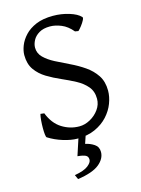

<svg xmlns="http://www.w3.org/2000/svg" viewBox="-126 -702 728 990"><g transform="rotate(-15 238.0 -206.5)"><path d="M214.8 14.6Q182.6 14.6 140.6 1.7Q98.6 -11.2 64 -33.2Q60.5 -35.2 58.8 -49.6Q57.1 -64 57.1 -84.2Q57.1 -104.5 58.8 -124.8Q60.5 -145 64 -158.2L84 -155.8Q106.4 -98.1 149.4 -71Q192.4 -43.9 242.2 -43.9Q271.5 -43.9 300 -59.6Q328.6 -75.2 347.4 -101.3Q366.2 -127.4 366.2 -158.2Q366.2 -197.8 344.2 -223.9Q322.3 -250 287.6 -268.6Q252.9 -287.1 214.1 -304Q175.3 -320.8 140.6 -341.8Q106 -362.8 84 -393.8Q62 -424.8 62 -472.2Q62 -495.1 72.5 -522.2Q83 -549.3 106 -574Q128.9 -598.6 166 -614.3Q203.1 -629.9 256.8 -629.9Q301.3 -629.9 342.5 -617.2Q383.8 -604.5 401.9 -585Q406.7 -581.1 400.1 -568.1Q393.6 -555.2 382.8 -541.3Q372.1 -527.3 363.8 -520L346.2 -522.9Q319.3 -555.2 287.6 -568.1Q255.9 -581.1 228 -581.1Q191.9 -581.1 169.2 -567.4Q146.5 -553.7 136 -533.7Q125.5 -513.7 125.5 -495.1Q125.5 -464.4 147.7 -442.4Q169.9 -420.4 204.8 -402.3Q239.7 -384.3 278.8 -365.7Q317.9 -347.2 352.8 -323.2Q387.7 -299.3 409.9 -265.9Q432.1 -232.4 432.1 -184.1Q432.1 -151.4 418.9 -116.7Q405.8 -82 378.7 -52.2Q351.6 -22.5 310.8 -3.9Q270 14.6 214.8 14.6ZM164.6 216.8 153.8 192.9Q204.6 184.1 226.1 167.2Q247.6 150.4 247.6 134.8Q247.6 118.2 234.9 111.6Q222.2 105 191.9 102.1L227.5 -6.8L265.6 -5.9L246.6 50.8Q272.5 56.2 293.7 70.3Q314.9 84.5 314.9 111.8Q314.9 147.9 279.8 176.5Q244.6 205.1 164.6 216.8Z"/></g></svg>

Font: David Libre
Style: Regular
Weight: 400
Designer: Ismar David, J. Victor Gaultney, Annie Olsen and Meir Sadan
Foundry: Monotype Imaging Inc. & SIL International
Version: Version 1.100; ttfautohint (v1.8.4.7-5d5b)